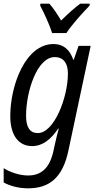

<svg xmlns="http://www.w3.org/2000/svg" viewBox="-21 -786 525 1046"><path d="M263 -606H341C366 -647 435 -723 467 -755L468 -766H416C385 -743 349 -711 312 -674C289 -713 266 -746 248 -766H199L198 -755C218 -718 250 -649 263 -606ZM185 -61C142 -61 121 -92 121 -156C121 -287 181 -475 277 -475C326 -475 349 -440 349 -386C349 -255 274 -61 185 -61ZM132 240C249 240 321 181 352 33L473 -536H407L381 -461H378C361 -511 328 -546 270 -546C119 -546 35 -324 35 -153C35 -47 82 10 154 10C212 10 257 -28 296 -85H299C295 -71 284 -28 278 0L270 37C250 129 204 170 132 170C83 170 29 150 -1 130V208C31 226 79 240 132 240Z"/></svg>

Font: Noto Sans Display SemiCondensed
Style: Italic
Weight: 400
Width: 4
Italic angle: -12°
Designer: Monotype Design Team
Foundry: Monotype Imaging Inc.
Version: Version 1.900